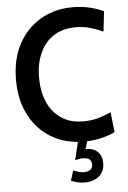

<svg xmlns="http://www.w3.org/2000/svg" viewBox="-62 -759 692 1037"><g transform="rotate(-5 284.0 -240.0)"><path d="M368 14Q270 14 194.5 -30.8Q119 -75.5 76 -157.2Q33 -239 33 -350Q33 -461 76.8 -542.8Q120.5 -624.5 196.8 -669.2Q273 -714 370 -714Q421 -714 463.8 -703.8Q506.5 -693.5 539 -677.5L526.5 -568.5Q493 -584 457 -594.5Q421 -605 378 -605Q306.5 -605 257.5 -572.2Q208.5 -539.5 183.2 -482Q158 -424.5 158 -350Q158 -275.5 183 -218Q208 -160.5 256.8 -127.8Q305.5 -95 376.5 -95Q420.5 -95 456.2 -105Q492 -115 526.5 -131L539 -22Q505 -6 462 4Q419 14 368 14ZM367.5 79 333.5 63Q344 59 354 57Q364 55 375.5 55Q416.5 55 439.8 77Q463 99 463 139Q463 185.5 432 210Q401 234.5 356.5 234.5Q332 234.5 313.2 229.5Q294.5 224.5 281 218.5L298.5 164.5Q312.5 170.5 326.5 174.5Q340.5 178.5 356 178.5Q377.5 178.5 390.2 169Q403 159.5 403 141.5Q403 123 391.5 113.2Q380 103.5 356.5 103.5Q345.5 103.5 335.2 105.2Q325 107 313.5 110.5L340 0H391.5Z"/></g></svg>

Font: Cabin SemiCondensed SemiBold
Style: Regular
Weight: 600
Width: 4
Designer: Pablo Impallari
Foundry: Pablo Impallari. http://www.impallari.com Igino Marini. http://www.ikern.com
Version: Version 3.001